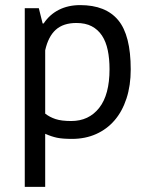

<svg xmlns="http://www.w3.org/2000/svg" viewBox="-20 -532 581 752"><path d="M77 0ZM77 -500H132L147 -440H151Q174 -475 210.5 -493.5Q247 -512 294 -512Q394 -512 443 -453Q492 -394 492 -260Q492 -197 475.5 -146.5Q459 -96 429 -61Q399 -26 356.5 -7Q314 12 262 12Q225 12 203.5 7.5Q182 3 157 -8V200H77ZM279 -442Q228 -442 198.5 -415.5Q169 -389 157 -335V-87Q175 -73 198 -65.5Q221 -58 259 -58Q328 -58 368.5 -109.5Q409 -161 409 -261Q409 -302 402 -335.5Q395 -369 379.5 -392.5Q364 -416 339.5 -429Q315 -442 279 -442Z"/></svg>

Font: PT Sans
Style: Regular
Weight: 400
Version: Version 2.003W OFL; ttfautohint (v1.6)